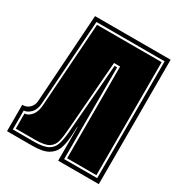

<svg xmlns="http://www.w3.org/2000/svg" viewBox="-145 -690 737 790"><g transform="rotate(30 223.5 -295.5)"><path d="M2 0V-125Q24 -125 37 -139Q50 -153 51 -171L79 -591H438V0H245V-160H244Q243 -156 242.5 -137.5Q242 -119 240 -103Q238 -75 229 -51.5Q220 -28 195.5 -14Q171 0 120 0ZM19 -18H120Q165 -18 186 -30Q207 -42 214 -64.5Q221 -87 224 -117L251 -454H263V-18H420V-573H96L69 -170Q67 -140 51 -124Q35 -108 19 -108ZM28 -27V-99Q45 -99 60 -117Q75 -135 77 -169L104 -564H411V-27H272V-463H243L217 -133Q215 -100 209.5 -76Q204 -52 185 -39.5Q166 -27 120 -27Z"/></g></svg>

Font: Alumni Sans Collegiate One
Style: Regular
Weight: 400
Designer: Robert E. Leuschke
Foundry: Robert E. Leuschke
Version: Version 1.100